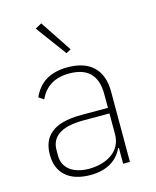

<svg xmlns="http://www.w3.org/2000/svg" viewBox="-115 -837 752 928"><g transform="rotate(-15 261.0 -373.0)"><path d="M149 -740 181 -758 286 -600 262 -587ZM249 -520C154 -520 103 -479 75 -416L100 -399C127 -459 177 -489 248 -489C340 -489 387 -444 387 -348V-280H254C181 -280 132 -266 101 -240C69 -214 57 -177 57 -133C57 -41 117 12 222 12C310 12 360 -27 384 -79H388V0H422V-352C422 -460 362 -520 249 -520ZM387 -148C387 -105 368 -73 339 -52C310 -31 269 -19 225 -19C148 -19 94 -53 94 -120V-148C94 -211 142 -252 254 -252H387V-148Z"/></g></svg>

Font: Plexus Sans ExtraLight
Style: Regular
Weight: 250
Version: Version 2.001;PS 002.001;hotconv 1.0.70;makeotf.lib2.5.58329